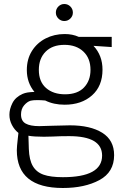

<svg xmlns="http://www.w3.org/2000/svg" viewBox="-20 -682 608 959"><path d="M64 68Q64 52 69 9L72 -18Q52 -34 39.5 -58Q27 -82 27 -109Q27 -137 42 -167Q57 -197 93 -213Q105 -218 117.5 -220Q130 -222 152 -223Q114 -269 114 -332Q114 -387 139.5 -427.5Q165 -468 208 -490Q251 -512 303 -512Q342 -512 373 -498H538V-447L447 -453Q492 -405 492 -334Q492 -252 439.5 -205.5Q387 -159 303 -159Q248 -159 206 -180Q184 -182 167 -182Q145 -182 133 -179Q116 -174 100.5 -156Q85 -138 85 -110Q85 -78 108 -65Q131 -52 176 -52L244 -54L329 -56Q431 -56 490.5 -19Q550 18 550 93Q550 178 476.5 217.5Q403 257 294 257Q64 257 64 68ZM432 -333Q432 -391 396.5 -424.5Q361 -458 302 -458Q242 -458 208 -424Q174 -390 174 -333Q174 -274 210 -242.5Q246 -211 305 -211Q367 -211 399.5 -245Q432 -279 432 -333ZM490 95Q490 -2 325 -2Q279 -2 243 0L199 1Q150 1 122 -4L124 62Q126 117 144 147.5Q162 178 197.5 190.5Q233 203 294 203Q490 203 490 95ZM259 -619Q259 -637 271.5 -649.5Q284 -662 301 -662Q319 -662 331.5 -649.5Q344 -637 344 -619Q344 -602 331.5 -589.5Q319 -577 301 -577Q284 -577 271.5 -589.5Q259 -602 259 -619Z"/></svg>

Font: Bellota Text
Style: Regular
Weight: 400
Designer: Kemie Guaida
Foundry: Kemie Guaida
Version: Version 4.001